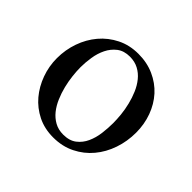

<svg xmlns="http://www.w3.org/2000/svg" viewBox="-100 -456 576 576"><g transform="rotate(45 188.5 -168.0)"><path d="M351.1 -174.8Q351.1 -138.2 339.6 -104.5Q328.1 -70.8 306.6 -45.2Q285.2 -19.5 254.4 -4.2Q223.6 11.2 185.1 11.2Q148.4 11.2 118.9 -3.4Q89.4 -18.1 68.6 -42.7Q47.9 -67.4 36.4 -99.1Q24.9 -130.9 24.9 -165Q24.9 -200.7 36.4 -233.4Q47.9 -266.1 69.3 -291.5Q90.8 -316.9 121.1 -332Q151.4 -347.2 189 -347.2Q225.6 -347.2 255.6 -333.7Q285.6 -320.3 306.9 -296.9Q328.1 -273.4 339.6 -241.9Q351.1 -210.4 351.1 -174.8ZM282.2 -146Q282.2 -162.1 280.3 -181.6Q278.3 -201.2 273.4 -220.9Q268.6 -240.7 260.7 -259Q252.9 -277.3 241.2 -291.7Q229.5 -306.2 213.4 -314.7Q197.3 -323.2 176.8 -323.2Q151.9 -323.2 135.7 -310.8Q119.6 -298.3 110.4 -279.5Q101.1 -260.7 97.7 -238.3Q94.2 -215.8 94.2 -195.8Q94.2 -179.7 96.4 -160.2Q98.6 -140.6 103.5 -120.6Q108.4 -100.6 116.5 -81.8Q124.5 -63 136.2 -48.3Q147.9 -33.7 163.8 -24.9Q179.7 -16.1 200.2 -16.1Q226.6 -16.1 242.7 -28.6Q258.8 -41 267.6 -60.3Q276.4 -79.6 279.3 -102.5Q282.2 -125.5 282.2 -146Z"/></g></svg>

Font: Scheherazade
Style: Regular
Weight: 400
Designer: SIL International
Foundry: SIL International
Version: Version 2.100 (build 932/914)